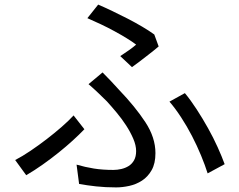

<svg xmlns="http://www.w3.org/2000/svg" viewBox="-20 -791 1040 835"><path d="M503 -547Q523 -560 542 -573.5Q561 -587 572 -597Q555 -610 530.5 -625Q506 -640 477.5 -655.5Q449 -671 418.5 -685.5Q388 -700 360 -712L407 -771Q435 -759 468.5 -743Q502 -727 535 -710Q568 -693 598.5 -675Q629 -657 651 -641L670 -589Q661 -581 647 -570Q633 -559 617 -546.5Q601 -534 584.5 -521.5Q568 -509 554 -499ZM313 -75Q351 -64 388.5 -58Q426 -52 473 -52Q490 -52 507.5 -56Q525 -60 539.5 -69Q554 -78 563 -94Q572 -110 572 -134Q572 -159 559.5 -188Q547 -217 528.5 -245.5Q510 -274 487.5 -301Q465 -328 445 -350Q428 -367 407 -387Q386 -407 365 -425L426 -476Q444 -458 462.5 -438.5Q481 -419 498 -400Q568 -327 612 -260Q656 -193 656 -125Q656 -80 639.5 -51Q623 -22 597.5 -5.5Q572 11 542 17.5Q512 24 485 24Q438 24 397.5 19.5Q357 15 324 9ZM883 -37Q872 -72 854.5 -114.5Q837 -157 815 -199.5Q793 -242 767.5 -281Q742 -320 717 -349L784 -386Q809 -356 835 -316Q861 -276 884.5 -234Q908 -192 926.5 -151Q945 -110 957 -77ZM347 -229Q325 -206 296.5 -180Q268 -154 235 -127.5Q202 -101 166 -75.5Q130 -50 94 -29L46 -95Q77 -111 112.5 -135Q148 -159 182.5 -185.5Q217 -212 248 -239Q279 -266 300 -289Z"/></svg>

Font: SpoqaHanSans-Regular
Style: Regular
Weight: 400
Designer: [Spoqa Han Sans] Dong-huui Kim \uAE40 \uB3D9 \uD718  Younghwa Kang \uAC15 \uC601 \uD654  [Noto Sans] Ryoko NISHIZUKA \u8
Foundry: Spoqa (http://www.spoqa-han-sans.com)
Version: Version 2.000